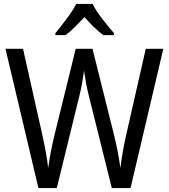

<svg xmlns="http://www.w3.org/2000/svg" viewBox="-20 -964 865 984"><path d="M371 -944Q354 -911 322.5 -869Q291 -827 264 -794V-784H316Q338 -800 362.5 -824.5Q387 -849 413 -876Q437 -849 461.5 -825Q486 -801 510 -784H564V-794Q537 -825 504 -867.5Q471 -910 455 -944ZM727 -714 628 -278Q618 -235 610 -190Q602 -145 597 -103Q585 -191 563 -278L454 -714H368L261 -279Q238 -186 227 -103Q219 -173 196 -277L98 -714H8L177 0H271L384 -461Q394 -500 401 -539.5Q408 -579 411 -602Q415 -570 422.5 -531Q430 -492 438 -462L553 0H649L817 -714Z"/></svg>

Font: Noto Sans UI SemiCondensed
Style: Regular
Weight: 400
Width: 4
Designer: Monotype Design Team
Foundry: Monotype Imaging Inc.
Version: 1.001